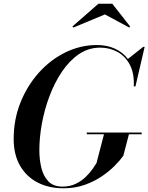

<svg xmlns="http://www.w3.org/2000/svg" viewBox="-20 -1002 798 1032"><path d="M544 -924.5 374.5 -854 369 -859.5 509 -982H583.5L679.5 -859.5L674.5 -854ZM446.5 -289.5H741.5V-280.5H673L643 -165Q626.5 -141.5 597 -111.5Q567.5 -81.5 526.5 -53.8Q485.5 -26 434 -8Q382.5 10 321.5 10Q242 10 181.8 -21.2Q121.5 -52.5 87.5 -111.8Q53.5 -171 53.5 -255Q53.5 -359.5 90 -450.8Q126.5 -542 189.2 -611.8Q252 -681.5 332.5 -720.8Q413 -760 501 -760Q554 -760 597 -740.8Q640 -721.5 667.5 -685L749.5 -750H757.5L708 -537.5H699Q702.5 -607.5 678 -653.8Q653.5 -700 611.2 -723Q569 -746 519 -746Q456 -746 404.5 -711Q353 -676 313.2 -617Q273.5 -558 246.2 -485.8Q219 -413.5 205.2 -338Q191.5 -262.5 191.5 -195Q191.5 -144 202.5 -99.2Q213.5 -54.5 240.5 -26.8Q267.5 1 316 1Q356 1 386.5 -13.8Q417 -28.5 439.5 -50Q462 -71.5 476.5 -92.2Q491 -113 498.5 -125L539 -280.5H446.5Z"/></svg>

Font: Bodoni* 24pt Medium
Style: Italic
Weight: 500
Italic angle: -13°
Version: Version 2.3